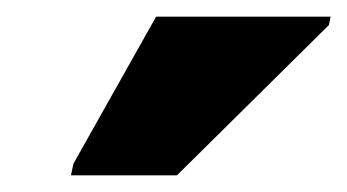

<svg xmlns="http://www.w3.org/2000/svg" viewBox="-20 -786 416 230"><path d="M65 -576H192L374 -756L376 -766H167L68 -590Z"/></svg>

Font: Noto Sans Black
Style: Italic
Weight: 900
Italic angle: -12°
Designer: Monotype Design Team
Foundry: Monotype Imaging Inc.
Version: Version 2.013